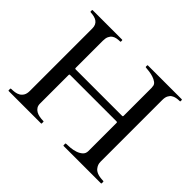

<svg xmlns="http://www.w3.org/2000/svg" viewBox="-149 -911 1134 1134"><g transform="rotate(45 418.0 -344.0)"><path d="M29.3 -3.9V-15.6Q29.3 -17.6 30.5 -18.6Q31.7 -19.5 34.2 -19.5Q48.3 -19.5 63.7 -21.7Q79.1 -23.9 91.8 -31.2Q104.5 -38.6 112.5 -52.2Q120.6 -65.9 120.6 -89.4V-610.4Q120.6 -627 115.2 -638.2Q109.9 -649.4 100.1 -656.5Q90.3 -663.6 76.7 -667Q63 -670.4 46.4 -671.4Q42.5 -671.4 42.5 -675.3V-684.6Q42.5 -688.5 45.9 -688.5H291Q293.5 -688.5 294.2 -687Q294.9 -685.5 294.9 -684.6V-675.3Q294.9 -672.4 291 -672.4Q276.4 -672.4 262.7 -669.7Q249 -667 238.8 -659.7Q228.5 -652.3 222.2 -638.9Q215.8 -625.5 215.8 -603.5V-377.9Q215.8 -373 217.3 -371.6Q218.8 -370.1 223.6 -370.1H608.4Q613.3 -370.1 614.7 -371.6Q616.2 -373 616.2 -377.9V-611.3Q615.2 -615.7 615 -619.4Q614.7 -623 614.3 -626.5Q611.8 -638.2 600.1 -646.5Q588.4 -654.8 572.5 -660.2Q556.6 -665.5 539.3 -668Q522 -670.4 507.8 -671.4Q503.9 -671.4 503.9 -675.3V-684.6Q503.9 -688.5 507.3 -688.5H789.1Q791.5 -688.5 792.2 -687Q793 -685.5 793 -684.6V-675.3Q793 -672.4 789.1 -672.4Q774.4 -672.4 760.5 -669.7Q746.6 -667 735.6 -659.7Q724.6 -652.3 718 -638.9Q711.4 -625.5 711.4 -603.5V-88.4Q711.4 -75.7 715.1 -65.7Q718.8 -55.7 726.6 -45.9Q734.4 -35.2 752.2 -27.8Q770 -20.5 802.7 -19.5Q806.6 -19.5 806.6 -15.6V-3.9Q806.6 0 802.7 0H492.2Q489.7 0 489 -1.5Q488.3 -2.9 488.3 -3.9V-15.6Q488.3 -16.6 489 -18.1Q489.7 -19.5 492.2 -19.5Q506.8 -19.5 527.8 -21.5Q548.8 -23.4 568.6 -30Q588.4 -36.6 602.3 -49.1Q616.2 -61.5 616.2 -83V-315.9Q616.2 -320.8 614.7 -322.3Q613.3 -323.7 608.4 -323.7H223.6Q218.8 -323.7 217.3 -322.3Q215.8 -320.8 215.8 -315.9V-78.1Q215.8 -61.5 223.1 -50.3Q230.5 -39.1 242.4 -32.2Q254.4 -25.4 270 -22.5Q285.6 -19.5 302.2 -19.5Q305.2 -19.5 305.7 -18.1Q306.2 -16.6 306.2 -15.6V-3.9Q306.2 -2.9 305.7 -1.5Q305.2 0 302.7 0H34.2Q31.7 0 30.5 -0.7Q29.3 -1.5 29.3 -3.9Z"/></g></svg>

Font: Kurinto Book Core
Style: Regular
Weight: 400
Designer: Kurinto was developed by Clint Goss from a range of fonts that are compatible with the SIL Open Font License Version 1.1
Foundry: Clinton F. Goss
Version: Version 2.196; July 25, 2020